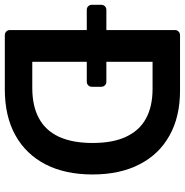

<svg xmlns="http://www.w3.org/2000/svg" viewBox="-38 -762 767 797"><g transform="rotate(90 345.5 -363.5)"><path d="M71.7 -20.6V-340.2H-12.4Q-21 -340.2 -27 -346.2Q-33 -352.3 -33 -360.8V-400.9Q-33 -409.4 -27 -415.5Q-21 -421.5 -12.4 -421.5H71.7V-706.7Q71.7 -715.2 77.9 -721.2Q84.2 -727.3 92.7 -727.3H323.2Q431.8 -727.3 509.6 -683.6Q587.7 -640.3 629.3 -558.9Q671.2 -477.6 671.2 -364.3Q671.2 -250.4 629.3 -169Q587 -87.4 508.2 -43.7Q429.3 0 318.2 0H92.7Q84.2 0 77.9 -6Q71.7 -12.1 71.7 -20.6ZM311.8 -114Q388.1 -114 438.6 -142Q489.3 -169.4 514.9 -225.1Q540.5 -281.2 540.5 -364.3Q540.5 -448.2 514.9 -502.8Q489 -558.6 439.6 -585.6Q389.6 -613.3 315.7 -613.3H203.5V-421.5H286.2Q295.1 -421.5 301.1 -415.5Q307.2 -409.4 307.2 -400.9V-360.8Q307.2 -352.3 301.1 -346.2Q295.1 -340.2 286.2 -340.2H203.5V-114Z"/></g></svg>

Font: DeltaSans SemiBold
Style: Regular
Weight: 600
Designer: Rasmus Andersson
Foundry: rsms
Version: Version 3.012